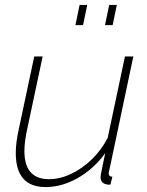

<svg xmlns="http://www.w3.org/2000/svg" viewBox="-20 -749 596 779"><path d="M165 10Q44 10 44 -128Q44 -169 56 -224L119 -520H153L91 -228Q79 -175 79 -136Q79 -22 179 -22Q223 -22 268.5 -43.5Q314 -65 353 -103Q392 -141 417 -190L487 -520H521L427 -75Q425 -66 423 -57Q421 -48 421 -47Q421 -32 436 -32L428 0Q419 1 412 -1Q388 -6 388 -31Q388 -34 389 -40Q390 -46 394 -65.5Q398 -85 407 -128Q361 -64 296 -27Q231 10 165 10ZM286 -647 303 -729H334L317 -647ZM406 -647 423 -729H454L437 -647Z"/></svg>

Font: Raleway ExtraLight
Style: Italic
Weight: 200
Italic angle: -12°
Designer: Matt McInerney, Pablo Impallari, Rodrigo Fuenzalida
Foundry: Matt McInerney, Pablo Impallari, Rodrigo Fuenzalida
Version: Version 4.026